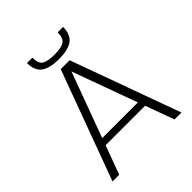

<svg xmlns="http://www.w3.org/2000/svg" viewBox="-235 -1014 1158 1158"><g transform="rotate(-45 344.0 -435.0)"><path d="M579 0 512 -184H175L107 0H50L308 -700H384L638 0ZM344 -644 191 -229H495ZM452 -870H498Q498 -807 461.5 -778.5Q425 -750 344 -750Q263 -750 226.5 -778.5Q190 -807 190 -870H236Q236 -818 262 -803Q288 -788 344 -788Q405 -788 428.5 -805.5Q452 -823 452 -870Z"/></g></svg>

Font: Fivo Sans Light
Style: Regular
Weight: 300
Designer: Alexander Slobzheninov
Foundry: Alexander Slobzheninov
Version: 1.0